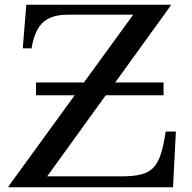

<svg xmlns="http://www.w3.org/2000/svg" viewBox="-20 -790 810 810"><path d="M722 -235H679C655 -79 626 -46 489 -46H179L426 -388H670V-442H466L700 -766V-770H91L76 -586H113C131 -690 174 -728 268 -728H542L334 -442H132V-388H295L16 -4V0H710Z"/></svg>

Font: Libre Baskerville
Style: Regular
Weight: 400
Designer: Pablo Impallari, Rodrigo Fuenzalida
Foundry: Pablo Impallari, Rodrigo Fuenzalida
Version: Version 1.051;Glyphs 3.2.3 (3260)